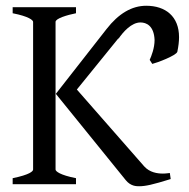

<svg xmlns="http://www.w3.org/2000/svg" viewBox="-20 -640 656 667"><path d="M173 -51V-564C173 -576 214 -588 244 -594V-615H24V-594C80 -583 95 -570 95 -564V-51C95 -45 83 -33 24 -21V0H244V-21C188 -32 173 -45 173 -51ZM517 -501C517 -473 506 -445 500 -432L509 -418C526 -422 592 -447 596 -460C600 -479 602 -496 602 -511C602 -583 555 -620 488 -620C438 -620 392 -593 350 -539L174 -314L417 -14C434 7 454 7 463 7C485 7 509 2 573 -18L570 -39C567 -39 558 -37 546 -37C526 -37 500 -41 481 -62L247 -329L393 -509L390 -503C408 -530 437 -562 468 -562C488 -562 515 -551 517 -501Z"/></svg>

Font: Temporarium
Style: Regular
Weight: 400
Version: Version 1.1